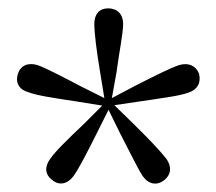

<svg xmlns="http://www.w3.org/2000/svg" viewBox="-20 -835 518 460"><path d="M230 -600 176 -627C128 -652 90 -672 70 -679C47 -686 29 -678 23 -658C16 -637 26 -620 48 -614C69 -606 110 -600 163 -592L225 -582L182 -539C143 -502 112 -472 100 -454C86 -435 88 -416 106 -403C122 -390 142 -394 156 -413C169 -431 188 -468 212 -516L240 -572L267 -517C292 -469 310 -431 322 -413C336 -393 356 -390 373 -403C390 -416 392 -435 379 -454C366 -471 337 -502 299 -539L254 -583L315 -592C368 -600 410 -605 431 -613C453 -620 462 -636 457 -658C450 -677 432 -686 409 -679C388 -672 352 -654 303 -629L248 -600L259 -661C266 -713 275 -755 275 -778C275 -801 261 -815 239 -815C218 -815 206 -801 206 -778C206 -756 211 -715 220 -661Z"/></svg>

Font: Harano Aji Mincho KR
Style: Regular
Weight: 400
Foundry: Masamichi Hosoda
Version: HaranoAjiMinchoKR-Regular version 20230610;ttx 4.39.4